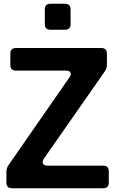

<svg xmlns="http://www.w3.org/2000/svg" viewBox="-20 -1000 611 1020"><path d="M44 0Q14 0 14 -30V-87Q14 -107 26 -124L349 -589Q360 -603 354.5 -614Q349 -625 331 -625H65Q35 -625 35 -655V-715Q35 -745 65 -745H518Q548 -745 548 -715V-658Q548 -637 537 -621L213 -157Q203 -142 208.5 -131Q214 -120 232 -120H528Q558 -120 558 -90V-30Q558 0 528 0ZM248 -842Q218 -842 218 -872V-950Q218 -980 248 -980H325Q355 -980 355 -950V-872Q355 -842 325 -842Z"/></svg>

Font: Pitagon Sans Text
Style: Bold
Weight: 700
Designer: Travis Tran
Foundry: Pitagon
Version: Version 1.001; ttfautohint (v1.8.4.7-5d5b);gftools[0.9.26]